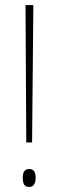

<svg xmlns="http://www.w3.org/2000/svg" viewBox="-20 -734 234 760"><path d="M84 -170 81 -714H112L107 -170ZM95 -65Q109 -65 115 -56.5Q121 -48 121 -30Q121 6 95 6Q81 6 75.5 -3.5Q70 -13 70 -30Q70 -65 95 -65Z"/></svg>

Font: Noto Sans Display Thin Cond
Style: Regular
Weight: 250
Width: 3
Designer: Monotype Design team
Foundry: Monotype Imaging Inc.
Version: Version 1.000